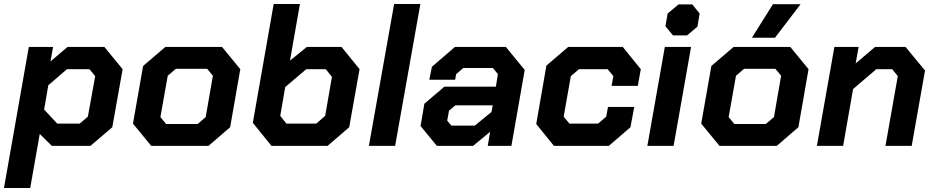

<svg xmlns="http://www.w3.org/2000/svg" viewBox="-41 -734 4706 966"><path d="M104 -498H226L213 -425L299 -498H484L576 -386L524 -94L414 0H220L159 -60L111 212H-21ZM360 -112 401 -147 438 -351 409 -386H296L202 -305L181 -183L247 -112Z M628 -112 679 -402 791 -498H1076L1168 -386L1117 -94L1008 0H720ZM953 -110 994 -145 1030 -353 1001 -388H844L803 -353L766 -145L795 -110Z M1231 -116 1336 -714H1468L1418 -429L1503 -498H1677L1768 -386L1716 -94L1607 0H1325ZM1550 -112 1595 -151 1629 -347 1598 -386H1500L1394 -296L1369 -151L1400 -112Z M1942 -714H2074L1947 0H1815Z M2075 -100 2094 -212 2195 -298H2454L2464 -361L2439 -392H2290L2254 -361L2249 -333H2119L2132 -398L2248 -498H2504L2599 -382L2532 0H2413L2425 -71L2339 0H2157ZM2348 -102 2432 -171 2438 -204H2250L2218 -177L2209 -127L2230 -102Z M2657 -110 2708 -404 2818 -498H3092L3183 -386L3168 -302H3036L3045 -351L3016 -386H2872L2831 -351L2795 -147L2824 -112H2968L3009 -147L3018 -196H3150L3131 -94L3022 0H2746Z M3307 -602 3318 -666 3373 -712H3442L3479 -666L3468 -600L3416 -556H3345ZM3304 -498H3436L3348 0H3216Z M3487 -112 3538 -402 3650 -498H3935L4027 -386L3976 -94L3867 0H3579ZM3812 -110 3853 -145 3889 -353 3860 -388H3703L3662 -353L3625 -145L3654 -110ZM3848 -713H3987L3858 -544H3742Z M4157 -498H4279L4264 -415L4362 -498H4515L4613 -379L4546 0H4414L4476 -351L4448 -386H4368L4251 -286L4201 0H4069Z"/></svg>

Font: Chakra Petch
Style: Bold Italic
Weight: 700
Italic angle: -10°
Designer: Katatrad Aksorn Co.,Ltd.
Foundry: Cadson Demak Co.,Ltd.
Version: Version 1.000; ttfautohint (v1.6)